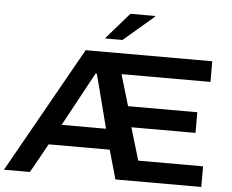

<svg xmlns="http://www.w3.org/2000/svg" viewBox="-74 -977 1263 1047"><g transform="rotate(5 557.5 -453.5)"><path d="M-15 0 372 -688H1065V-575H578L629 -404H1008V-291H657L710 -113H1065V0H595L550 -159H216L127 0ZM277 -271H520L444 -566H437ZM475 -761V-766L598 -907H732V-902L567 -761Z"/></g></svg>

Font: Saira Expanded SemiBold
Style: Regular
Weight: 600
Width: 7
Designer: Hector Gatti with collaboration of the Omnibus-Type team
Foundry: Omnibus-Type
Version: Version 1.100; ttfautohint (v1.8.3)